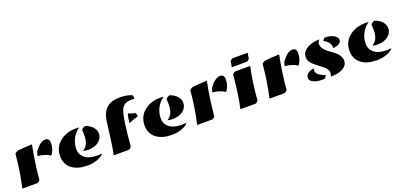

<svg xmlns="http://www.w3.org/2000/svg" viewBox="15 -1584 5220 2494"><g transform="rotate(-20 2625.0 -336.5)"><path d="M530.8 -497.6Q586.4 -497.6 586.4 -427.7Q586.4 -384.3 571.3 -341.1Q556.2 -297.9 533.2 -274.9Q501 -297.4 453.9 -312.3Q406.7 -327.1 363.8 -328.6Q367.7 -355.5 379.4 -385.7Q458 -497.6 530.8 -497.6ZM238.3 0H33.7Q83.5 -212.9 104 -451.7Q104 -457 119.9 -469.2Q135.7 -481.4 152.6 -484.4Q169.4 -487.3 240 -492.4Q310.5 -497.6 348.1 -497.6Q299.8 -255.9 280.8 -32.2Q280.8 -25.9 265.1 -12.9Q249.5 0 238.3 0Z M1078.1 -485.4Q1144.5 -462.4 1179 -421.1Q1213.4 -379.9 1213.4 -333Q1213.4 -269 1158.2 -224.6Q1103 -180.2 1007.8 -180.2Q978 -180.2 942.4 -189.9Q994.1 -222.2 1012.2 -273.9Q1027.8 -318.8 1027.8 -379.4Q1027.8 -391.1 1025.4 -451.2Q1024.9 -457.5 1045.2 -471.2Q1065.4 -484.9 1078.1 -485.4ZM999 -493.2Q938.5 -452.1 903.1 -385.3Q867.7 -318.4 867.7 -242.2Q867.7 -166 926.3 -118.2Q984.9 -70.3 1097.2 -70.3Q1127.9 -70.3 1163.1 -75.7Q1140.1 -39.6 1074.7 -15.4Q1009.3 8.8 937.5 8.8Q865.7 8.8 814.9 -5.6Q764.2 -20 724.4 -48.3Q684.6 -76.7 661.6 -122.3Q638.7 -168 638.7 -222.9Q638.7 -277.8 655.8 -322.3Q672.9 -366.7 702.6 -398.4Q732.4 -430.2 772 -453.1Q850.6 -497.6 953.1 -497.6Q978.5 -497.6 999 -493.2Z M1633.3 -322.8Q1637.7 -393.6 1655.3 -448.7Q1697.3 -429.7 1752 -419.9Q1756.3 -413.1 1759.5 -396.2Q1762.7 -379.4 1762.7 -369.6Q1684.6 -346.7 1633.3 -322.8ZM1580.6 -363.3Q1561.5 -240.7 1543.9 -32.2Q1543.9 -25.9 1528.3 -12.9Q1512.7 0 1501.5 0H1296.4Q1316.9 -84.5 1338.6 -258.1Q1360.4 -431.6 1363.3 -452.1Q1379.4 -565.9 1442.6 -623.3Q1505.9 -680.7 1629.9 -680.7Q1728.5 -680.7 1795.9 -648.4Q1801.3 -627.9 1802.7 -599.1Q1780.8 -600.6 1760.3 -600.6Q1704.6 -600.6 1668.5 -580.3Q1632.3 -560.1 1613.8 -509.3Q1595.2 -458.5 1580.6 -363.3Z M2245.1 -485.4Q2311.5 -462.4 2345.9 -421.1Q2380.4 -379.9 2380.4 -333Q2380.4 -269 2325.2 -224.6Q2270 -180.2 2174.8 -180.2Q2145 -180.2 2109.4 -189.9Q2161.1 -222.2 2179.2 -273.9Q2194.8 -318.8 2194.8 -379.4Q2194.8 -391.1 2192.4 -451.2Q2191.9 -457.5 2212.2 -471.2Q2232.4 -484.9 2245.1 -485.4ZM2166 -493.2Q2105.5 -452.1 2070.1 -385.3Q2034.7 -318.4 2034.7 -242.2Q2034.7 -166 2093.3 -118.2Q2151.9 -70.3 2264.2 -70.3Q2294.9 -70.3 2330.1 -75.7Q2307.1 -39.6 2241.7 -15.4Q2176.3 8.8 2104.5 8.8Q2032.7 8.8 1981.9 -5.6Q1931.2 -20 1891.4 -48.3Q1851.6 -76.7 1828.6 -122.3Q1805.7 -168 1805.7 -222.9Q1805.7 -277.8 1822.8 -322.3Q1839.8 -366.7 1869.6 -398.4Q1899.4 -430.2 1939 -453.1Q2017.6 -497.6 2120.1 -497.6Q2145.5 -497.6 2166 -493.2Z M2947.8 -497.6Q3003.4 -497.6 3003.4 -427.7Q3003.4 -384.3 2988.3 -341.1Q2973.1 -297.9 2950.2 -274.9Q2918 -297.4 2870.8 -312.3Q2823.7 -327.1 2780.8 -328.6Q2784.7 -355.5 2796.4 -385.7Q2875 -497.6 2947.8 -497.6ZM2655.3 0H2450.7Q2500.5 -212.9 2521 -451.7Q2521 -457 2536.9 -469.2Q2552.7 -481.4 2569.6 -484.4Q2586.4 -487.3 2657 -492.4Q2727.5 -497.6 2765.1 -497.6Q2716.8 -255.9 2697.8 -32.2Q2697.8 -25.9 2682.1 -12.9Q2666.5 0 2655.3 0Z M3047.9 0Q3090.3 -179.7 3112.8 -453.1Q3112.8 -459.5 3128.9 -472.2Q3145 -484.9 3155.8 -484.9H3360.4Q3317.9 -302.2 3295.4 -32.2Q3295.4 -25.9 3279.8 -12.9Q3264.2 0 3252.9 0ZM3333 -550.8H3128.9Q3138.2 -588.4 3141.1 -624.5Q3141.1 -631.3 3156.7 -644.3Q3172.4 -657.2 3183.6 -657.2H3388.7Q3382.3 -634.3 3375.5 -583Q3375.5 -576.2 3360.1 -563.5Q3344.7 -550.8 3333 -550.8Z M3947.3 -497.6Q4002.9 -497.6 4002.9 -427.7Q4002.9 -384.3 3987.8 -341.1Q3972.7 -297.9 3949.7 -274.9Q3917.5 -297.4 3870.4 -312.3Q3823.2 -327.1 3780.3 -328.6Q3784.2 -355.5 3795.9 -385.7Q3874.5 -497.6 3947.3 -497.6ZM3654.8 0H3450.2Q3500 -212.9 3520.5 -451.7Q3520.5 -457 3536.4 -469.2Q3552.2 -481.4 3569.1 -484.4Q3585.9 -487.3 3656.5 -492.4Q3727.1 -497.6 3764.6 -497.6Q3716.3 -255.9 3697.3 -32.2Q3697.3 -25.9 3681.6 -12.9Q3666 0 3654.8 0Z M4323.2 -502Q4295.4 -475.6 4295.4 -446.3Q4295.4 -377.9 4399.4 -304.7Q4446.3 -271.5 4472.7 -248Q4531.7 -195.3 4531.7 -133.5Q4531.7 -71.8 4470 -33.9Q4408.2 3.9 4296.9 3.9Q4309.6 -24.4 4309.6 -47.4Q4309.6 -70.3 4296.6 -92Q4283.7 -113.8 4263.2 -131.8Q4242.7 -149.9 4217.8 -168.2Q4192.9 -186.5 4168 -205.6Q4143.1 -224.6 4122.6 -244.6Q4076.2 -290 4076.2 -342.8Q4076.2 -400.9 4119.1 -437.5Q4192.9 -499.5 4323.2 -502ZM4398.9 -500.5Q4467.8 -500.5 4517.1 -473.4Q4566.4 -446.3 4566.4 -407.2Q4566.4 -346.7 4453.1 -333Q4454.1 -336.4 4454.1 -343.8Q4454.1 -380.9 4430.7 -412.4Q4407.2 -443.8 4365.2 -462.9Q4365.2 -470.7 4376 -484.4Q4386.7 -498 4398.9 -500.5ZM4211.4 2Q4187 3.9 4175.3 3.9Q4104.5 3.9 4057.6 -19.3Q4010.7 -42.5 4010.7 -79.6Q4010.7 -154.3 4123.5 -173.8Q4119.6 -152.8 4120.4 -137Q4121.1 -121.1 4131.1 -105.7Q4141.1 -90.3 4159.2 -78.1Q4191.4 -56.6 4239.3 -38.6Q4239.3 -31.2 4230.2 -16.8Q4221.2 -2.4 4211.4 2Z M5078.1 -485.4Q5144.5 -462.4 5179 -421.1Q5213.4 -379.9 5213.4 -333Q5213.4 -269 5158.2 -224.6Q5103 -180.2 5007.8 -180.2Q4978 -180.2 4942.4 -189.9Q4994.1 -222.2 5012.2 -273.9Q5027.8 -318.8 5027.8 -379.4Q5027.8 -391.1 5025.4 -451.2Q5024.9 -457.5 5045.2 -471.2Q5065.4 -484.9 5078.1 -485.4ZM4999 -493.2Q4938.5 -452.1 4903.1 -385.3Q4867.7 -318.4 4867.7 -242.2Q4867.7 -166 4926.3 -118.2Q4984.9 -70.3 5097.2 -70.3Q5127.9 -70.3 5163.1 -75.7Q5140.1 -39.6 5074.7 -15.4Q5009.3 8.8 4937.5 8.8Q4865.7 8.8 4814.9 -5.6Q4764.2 -20 4724.4 -48.3Q4684.6 -76.7 4661.6 -122.3Q4638.7 -168 4638.7 -222.9Q4638.7 -277.8 4655.8 -322.3Q4672.9 -366.7 4702.6 -398.4Q4732.4 -430.2 4772 -453.1Q4850.6 -497.6 4953.1 -497.6Q4978.5 -497.6 4999 -493.2Z"/></g></svg>

Font: Emblema One
Style: Regular
Weight: 400
Designer: Riccardo De Franceschi
Foundry: Riccardo De Franceschi
Version: Version 1.003